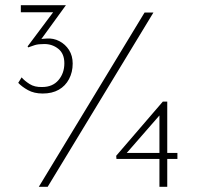

<svg xmlns="http://www.w3.org/2000/svg" viewBox="-20 -717 759 737"><path d="M144 -358Q111 -358 87.5 -371Q64 -384 50 -399L63 -420Q74 -407 93.5 -394.5Q113 -382 142 -383Q182 -383 204.5 -409.5Q227 -436 227 -474Q227 -511 204 -529.5Q181 -548 150 -548Q127 -548 114 -544Q101 -540 88 -535L86 -539L193 -682L204 -670H60V-697H233L127 -551L102 -552Q113 -560 128 -564.5Q143 -569 159 -569Q185 -571 208 -559Q231 -547 245 -525Q259 -503 259 -473Q259 -440 245 -413.5Q231 -387 205.5 -372.5Q180 -358 144 -358ZM569 -669 163 0H129L535 -669ZM661 -130V-107H427L426 -119L605 -327H622V0H592V-289L600 -283L457 -119L450 -130Z"/></svg>

Font: Josefin Sans ExtraLight
Style: Regular
Weight: 250
Designer: Santiago Orozco
Foundry: Typemade
Version: Version 2.000